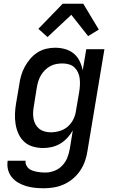

<svg xmlns="http://www.w3.org/2000/svg" viewBox="-20 -783 640 1026"><path d="M215 223Q190 223 166 220.5Q142 218 120 211.5Q98 205 78 193.5Q58 182 43.5 164.5Q29 147 23 124Q17 101 21 76H117Q115 88 120 99Q125 110 133 117Q141 124 152 128Q163 132 174.5 134.5Q186 137 198 138Q210 139 222 139Q246 139 270 130Q294 121 312 102.5Q330 84 339.5 60Q349 36 353 12L369 -86Q357 -65 340 -46.5Q323 -28 302 -15.5Q281 -3 257.5 2.5Q234 8 211 8Q183 8 156.5 0.5Q130 -7 110.5 -24.5Q91 -42 79.5 -66.5Q68 -91 63.5 -118.5Q59 -146 60 -174Q61 -202 66 -231L83 -331Q86 -355 93 -379Q100 -403 112 -425.5Q124 -448 141 -468Q158 -488 179.5 -502Q201 -516 225.5 -522Q250 -528 274 -528Q302 -528 328.5 -520.5Q355 -513 374.5 -496.5Q394 -480 405.5 -456.5Q417 -433 422 -407L441 -520H538L447 26Q443 53 433.5 79.5Q424 106 408 129.5Q392 153 369.5 172Q347 191 321 202.5Q295 214 268 218.5Q241 223 215 223ZM251 -76Q274 -76 298.5 -83Q323 -90 342 -106.5Q361 -123 372 -145.5Q383 -168 386 -191L403 -291Q406 -309 407 -327Q408 -345 406 -362.5Q404 -380 397 -395.5Q390 -411 378 -422.5Q366 -434 349 -439Q332 -444 314 -444Q298 -444 281 -441Q264 -438 248.5 -429.5Q233 -421 220.5 -408.5Q208 -396 199 -381Q190 -366 185 -350Q180 -334 177 -317L161 -217Q158 -200 157 -183Q156 -166 159 -149.5Q162 -133 169.5 -119Q177 -105 189.5 -95Q202 -85 218 -80.5Q234 -76 251 -76ZM234 -585 185 -629 315 -763H425L508 -625L451 -590L361 -704Z"/></svg>

Font: Iosevka HT Medium Extended
Style: Italic
Weight: 500
Width: 7
Italic angle: -9°
Monospace: yes
Designer: Belleve Invis
Foundry: Belleve Invis
Version: Version 32.3.0; ttfautohint (v1.8.4)